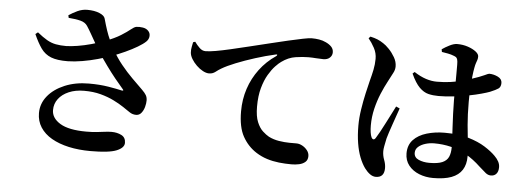

<svg xmlns="http://www.w3.org/2000/svg" viewBox="-53 -938 3105 1143"><g transform="rotate(5 1500.0 -366.5)"><path d="M517.9 48.5Q447.2 48.5 387.8 35.4Q328.3 22.2 284.7 -2.9Q241 -28.1 216.9 -65.4Q192.8 -102.7 192.8 -150.4Q192.8 -207 229.3 -252.1Q265.8 -297.3 329.8 -324.2Q393.8 -351.1 474.4 -351.1Q539.6 -351.1 590.8 -342.6Q642 -334.1 670.7 -327.2Q688.8 -323.9 675.7 -337.3Q654.5 -361.4 627.8 -394.4Q601.1 -427.4 573.7 -465.3Q546.4 -503.1 522.3 -539.5Q507.5 -563.7 491.3 -592Q475.1 -620.2 459.9 -647.1Q444.7 -674 432.6 -692.1Q419.6 -712.1 391.5 -719.6Q363.4 -727.1 319.7 -730.2L316.4 -745.4Q340.2 -761.5 368.2 -774.5Q396.2 -787.5 426.2 -787.5Q469.1 -787.5 498.8 -775.1Q528.5 -762.8 533.2 -744.9Q544.6 -704.1 554.4 -674.9Q564.2 -645.7 576.1 -620.2Q588 -594.7 603.5 -565.9Q629.4 -518.8 662.4 -478.2Q695.4 -437.5 729.4 -403.8Q763.4 -370.2 792.4 -341.7Q809.7 -324.7 817 -311.9Q824.4 -299 824.7 -281.4Q824.9 -263.6 819.1 -242.2Q813.3 -220.8 800.9 -205.3Q788.6 -189.9 769.6 -189.9Q747.2 -189.9 729.5 -202.4Q711.8 -214.9 687.4 -230.8Q662.2 -247.8 627.6 -264.8Q593 -281.9 549.1 -293.8Q505.2 -305.7 449.3 -305.7Q397.4 -305.7 358 -288.6Q318.5 -271.6 296.6 -242.4Q274.6 -213.3 274.6 -175.4Q274.6 -127.6 326.2 -96.1Q377.9 -64.7 482.8 -64.7Q518.4 -64.7 544.9 -67.6Q571.3 -70.4 592.9 -73.3Q614.4 -76.2 634 -76.2Q666.9 -76.2 692.6 -63.1Q718.3 -50 718.3 -17.7Q718.3 11.5 673.6 30Q628.9 48.5 517.9 48.5ZM336.6 -472.5Q272.9 -471.8 236.3 -486.3Q199.6 -500.8 176.4 -533.2Q153.3 -565.7 130.6 -616.9L145.2 -628.4Q178.1 -601.7 204 -586.8Q229.9 -571.9 257.5 -566.8Q285.1 -561.7 319.5 -561.7Q348.6 -562.5 387.8 -568.8Q427.1 -575.2 467.9 -586.5Q508.8 -597.8 543.3 -610.5Q604.6 -633.7 640 -656.1Q675.3 -678.4 694.1 -693.9Q712.9 -709.4 725.2 -711.8Q743.3 -714.7 764.9 -711.1Q786.5 -707.6 798.6 -693.7Q810.2 -680.9 808.6 -662.7Q807.1 -644.5 792.9 -630.6Q776.9 -615 745.3 -596.2Q713.7 -577.5 673.5 -559Q633.3 -540.5 591.4 -525.5Q558.1 -513.6 513.7 -501.3Q469.4 -488.9 423.1 -481.1Q376.8 -473.2 336.6 -472.5Z M1717.1 22.9Q1679 22.9 1641.6 18.8Q1604.3 14.7 1569.8 3.8Q1535.3 -7.1 1503.9 -27Q1452.4 -59.9 1421.4 -115.4Q1390.4 -170.9 1390.4 -265.8Q1390.4 -337.3 1411.6 -401.3Q1432.8 -465.3 1473 -518.9Q1513.2 -572.6 1570 -610.8Q1576.4 -615.5 1575.7 -618.9Q1574.9 -622.3 1566.6 -620.3Q1508.2 -607.3 1446.4 -587.7Q1384.5 -568.1 1332.7 -547.3Q1281 -526.5 1250.7 -508.4Q1235.2 -499.5 1218.6 -486.5Q1201.9 -473.5 1180.6 -473.5Q1163.5 -473.5 1143.4 -484.3Q1123.3 -495 1105.3 -512.6Q1087.4 -530.1 1075.5 -549.8Q1063.5 -569.6 1062.2 -587.9Q1061.1 -605.7 1064.5 -622.1Q1067.9 -638.5 1070.2 -650.3L1082.5 -654.3Q1095.9 -635.3 1112.2 -619.5Q1128.5 -603.6 1148.1 -603.6Q1170.5 -603.6 1208.2 -610.1Q1245.9 -616.6 1295.5 -628Q1345 -639.4 1404.4 -653.9Q1463.9 -668.5 1529.7 -684.4Q1583.1 -697.7 1632.7 -709Q1682.3 -720.3 1719.3 -727.8Q1756.3 -735.3 1771.9 -735.3Q1794.5 -735.3 1816.3 -731.8Q1838.1 -728.4 1857.3 -719Q1877.4 -709.8 1890.7 -696.2Q1903.9 -682.5 1903.9 -662.4Q1903.9 -643.7 1889.8 -630.5Q1875.6 -617.3 1850.9 -617.3Q1831.4 -617.3 1807.8 -619.2Q1784.3 -621.1 1762.8 -621.1Q1728.7 -621.1 1685.6 -614.7Q1642.6 -608.3 1602.7 -579.2Q1589.1 -570 1569.1 -549.1Q1549.2 -528.3 1529.3 -494.7Q1509.4 -461.1 1496.1 -413.6Q1482.7 -366 1482.7 -302.1Q1482.7 -244 1497.1 -209.7Q1511.4 -175.4 1531.5 -157.1Q1551.6 -138.7 1568.9 -129.1Q1597.4 -114.7 1630.7 -109.4Q1664.1 -104.1 1693.1 -103.9Q1722 -103.8 1736 -103.8Q1753.3 -103.8 1771 -94.1Q1788.7 -84.4 1800.8 -68.8Q1813 -53.1 1813 -34.4Q1813 -11.3 1798.4 1.1Q1783.9 13.5 1762 18.2Q1740.1 22.9 1717.1 22.9Z M2563.3 30.5Q2518.6 30.5 2479.8 15.1Q2441 -0.3 2417.2 -30.1Q2393.5 -60 2393.5 -102.5Q2393.5 -151.9 2423.2 -183.3Q2452.9 -214.6 2502.5 -229.3Q2552.1 -244 2609.2 -244Q2692.5 -244 2752 -226.4Q2811.6 -208.7 2852.1 -183.1Q2892.5 -157.5 2916.4 -133.2Q2932.6 -117.2 2941.1 -101Q2949.6 -84.7 2949.6 -67.3Q2949.6 -42 2937.6 -28.2Q2925.6 -14.4 2905.4 -14.4Q2888.3 -14.4 2873.8 -26Q2859.2 -37.6 2833.9 -60.7Q2790.2 -102.2 2745.3 -127.3Q2700.5 -152.4 2653 -164Q2605.5 -175.7 2553.2 -175.7Q2525.6 -175.7 2500 -167.8Q2474.3 -159.9 2458 -145.4Q2441.8 -131 2441.8 -109.6Q2441.8 -81.7 2469.5 -69.6Q2497.2 -57.4 2532.8 -57.4Q2584 -57.4 2610.7 -69Q2637.5 -80.6 2648 -103.5Q2658.4 -126.4 2658.4 -161.4Q2658.4 -180.2 2656.8 -211.3Q2655.2 -242.3 2653 -280.8Q2650.9 -319.4 2649.2 -360.9Q2647.6 -402.4 2647.3 -440.8Q2647.3 -479.1 2647.7 -521.3Q2648.1 -563.5 2648.1 -599.2Q2648.1 -635 2648.1 -653.2Q2648.1 -675.1 2645.1 -684.7Q2642.2 -694.3 2637 -698.1Q2631.8 -702 2622.6 -705.2Q2606.7 -711.8 2587.7 -715.3Q2568.7 -718.8 2550.7 -721.7L2547.9 -737.4Q2567 -750.9 2592.5 -763.7Q2617.9 -776.6 2638 -776.6Q2671.8 -776.6 2701.4 -766.7Q2731 -756.7 2749.6 -742.4Q2768.2 -728 2768.2 -713.3Q2768.2 -701.4 2765.3 -692.8Q2762.5 -684.2 2758.6 -673.4Q2754.7 -662.7 2751.5 -644.5Q2747.7 -625.6 2744 -592.8Q2740.4 -559.9 2738 -520Q2735.7 -480.1 2735.7 -439.1Q2735.7 -362.8 2741.1 -302.1Q2746.4 -241.4 2751.8 -194.9Q2757.2 -148.4 2757.2 -114.2Q2757.2 -67 2736.6 -34.5Q2715.9 -2 2673.3 14.3Q2630.6 30.5 2563.3 30.5ZM2223.2 53.4Q2204.9 53.4 2187.7 40.8Q2170.6 28.2 2155.7 8.1Q2137.4 -17.2 2123.2 -53.4Q2109 -89.6 2101.3 -136.9Q2093.6 -184.3 2093.6 -241.5Q2093.6 -287.8 2101.5 -338.8Q2109.4 -389.9 2119.8 -436Q2130.2 -482.1 2137.8 -512.1Q2147.8 -548.8 2154.3 -580.6Q2160.9 -612.5 2161.1 -645.9Q2161.4 -680.1 2144.9 -710.9Q2128.4 -741.7 2108.9 -764.8L2119.1 -775.6Q2144.1 -770 2161.7 -762.8Q2179.2 -755.7 2197.8 -743.2Q2213.1 -734 2233.3 -713Q2253.5 -692 2268.7 -665.6Q2283.8 -639.3 2283.8 -611.5Q2283.8 -591 2273.1 -571.8Q2262.4 -552.7 2244.8 -517.6Q2227.1 -485 2208.9 -441.7Q2190.8 -398.4 2179 -349.3Q2167.3 -300.3 2167.3 -250.2Q2167.3 -226.8 2170 -208.4Q2172.7 -190 2177.6 -179.5Q2182.6 -168.6 2189.9 -168Q2197.3 -167.3 2204 -178.8Q2212.7 -192.3 2226.3 -217Q2239.9 -241.8 2254.8 -271.1Q2269.6 -300.4 2283.9 -327.9Q2298.1 -355.4 2307.6 -374.4L2329.6 -364.6Q2322.6 -344.1 2313.3 -318Q2304 -291.9 2294.9 -265.2Q2285.9 -238.6 2278.3 -216.2Q2270.7 -193.8 2267.2 -179.8Q2260.9 -150 2257.7 -132.6Q2254.5 -115.1 2254.5 -103.6Q2254.5 -76.7 2264.2 -51.7Q2273.8 -26.7 2273.8 -3.1Q2273.8 53.4 2223.2 53.4ZM2552.6 -458.6Q2520.4 -458.6 2492.4 -465.4Q2464.4 -472.3 2438.7 -497.8Q2413 -523.4 2387.9 -578.4L2399.6 -588.6Q2436.8 -564.4 2470.6 -553.5Q2504.5 -542.6 2535.5 -542.6Q2579.3 -542.6 2616.4 -547.8Q2653.5 -553.1 2684.2 -561.3Q2714.8 -569.5 2737.9 -577Q2791.6 -594.6 2814.8 -605.8Q2838.1 -617 2842.9 -617Q2869.9 -616.7 2894.9 -604.4Q2919.9 -592.1 2919.9 -568.6Q2919.9 -544.8 2905.7 -534.7Q2891.4 -524.7 2856.8 -510.4Q2840.2 -504.1 2807.3 -495Q2774.4 -485.8 2731.8 -477.7Q2689.2 -469.6 2643 -464.1Q2596.8 -458.6 2552.6 -458.6Z"/></g></svg>

Font: Noto Serif HK ExtraLight
Style: Regular
Weight: 200
Designer: Ryoko NISHIZUKA 西塚涼子 (kana & ideographs); Frank Grießhammer (Latin, Greek & Cyrillic); Wenlong ZHANG 张文龙 (bopomofo); San
Foundry: Adobe
Version: Version 2.002-H1;hotconv 1.1.0;makeotfexe 2.6.0